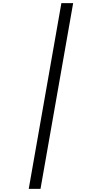

<svg xmlns="http://www.w3.org/2000/svg" viewBox="-20 -1000 602 1223"><path d="M163 203 371 -980H446L238 203Z"/></svg>

Font: Libra Serif Modern
Style: Italic
Weight: 400
Italic angle: -12°
Designer: Stefan Peev, Context Ltd
Foundry: Stefan Peev, Context Ltd
Version: Version 1.000